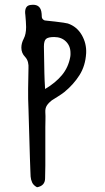

<svg xmlns="http://www.w3.org/2000/svg" viewBox="-20 -512 443 809"><path d="M136 277Q121 269 115.5 257Q110 245 109 232Q109 230 108 208Q107 186 106 152.5Q105 119 104 83Q103 47 102 15Q101 -17 100.5 -36Q100 -55 100 -53Q98 -95 98.5 -137.5Q99 -180 100 -224Q101 -237 98 -249.5Q95 -262 86 -272Q70 -288 70 -311Q70 -330 80 -349Q90 -368 90 -398Q90 -407 89 -421.5Q88 -436 87 -447Q86 -458 86 -455Q84 -488 108 -491Q147 -497 154 -464Q156 -454 156 -442.5Q156 -431 168 -426Q167 -426 180.5 -424.5Q194 -423 213 -421Q232 -419 247.5 -416.5Q263 -414 266 -413Q304 -400 324.5 -364.5Q345 -329 343 -288Q340 -235 315 -195.5Q290 -156 251 -124Q238 -114 225 -106Q212 -98 198 -89Q185 -79 177.5 -67.5Q170 -56 171 -39Q172 -23 171.5 -7Q171 9 171 24V131Q171 158 171 185.5Q171 213 170 239Q170 271 136 277ZM170 -137Q214 -163 241 -195.5Q268 -228 276 -272Q277 -276 277 -280.5Q277 -285 277 -289Q277 -318 258 -337Q239 -356 208 -356Q183 -356 174 -348Q165 -340 165 -316Q166 -287 166 -259.5Q166 -232 167 -204Q167 -189 168 -173.5Q169 -158 170 -137Z"/></svg>

Font: Mynerve
Style: Regular
Weight: 400
Designer: Carolina Short
Foundry: Carolina Short
Version: Version 1.000; ttfautohint (v1.8.4.7-5d5b)